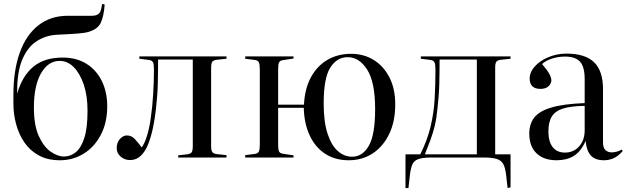

<svg xmlns="http://www.w3.org/2000/svg" viewBox="-20 -799 3179 974"><path d="M284 14Q221 14 176 -11Q131 -36 103 -77.5Q75 -119 61.5 -170Q48 -221 48 -273V-318Q48 -441 80 -531Q112 -621 174 -670Q236 -719 324 -719H445Q466 -719 476.5 -726Q487 -733 491 -746Q493 -753 495 -761Q497 -769 498 -779L511 -776Q507 -718 491.5 -684Q476 -650 425 -636Q411 -632 376 -629Q341 -626 274 -623Q217 -621 170 -592.5Q123 -564 95 -501.5Q67 -439 67 -334V-324Q93 -414 149 -460.5Q205 -507 298 -507Q368 -507 418.5 -475.5Q469 -444 496.5 -388Q524 -332 524 -260Q524 -177 491.5 -115Q459 -53 404.5 -19.5Q350 14 284 14ZM305 -5Q337 -5 364 -26.5Q391 -48 407.5 -98.5Q424 -149 424 -237Q424 -313 405 -369.5Q386 -426 354.5 -458Q323 -490 283 -490Q224 -490 188 -427Q152 -364 152 -253Q152 -164 176.5 -109.5Q201 -55 236.5 -30Q272 -5 305 -5Z M640 13Q612 13 592 -4.5Q572 -22 572 -48Q572 -75 588 -93.5Q604 -112 624 -112Q647 -112 664.5 -93Q682 -74 699 -51Q713 -72 721 -96Q736 -138 744.5 -197Q753 -256 757 -321.5Q761 -387 761 -447Q761 -473 756 -483Q751 -493 735 -495L687 -501V-513H1129V-501L1082 -496Q1063 -494 1057 -486Q1051 -478 1051 -455V-58Q1051 -36 1057 -27.5Q1063 -19 1082 -17L1129 -12V0H884V-11L928 -16Q947 -18 952.5 -27Q958 -36 958 -58V-497H782Q782 -434 780.5 -374Q779 -314 771 -246Q766 -199 756.5 -153Q747 -107 732.5 -69.5Q718 -32 695 -9.5Q672 13 640 13Z M1749 14Q1680 14 1629.5 -19Q1579 -52 1551 -112Q1523 -172 1521 -252H1391V-62Q1391 -39 1396 -30Q1401 -21 1416 -19L1469 -11V0H1224V-12L1272 -18Q1288 -20 1293 -30Q1298 -40 1298 -66V-447Q1298 -473 1293 -483Q1288 -493 1272 -495L1224 -501V-513H1469V-502L1416 -494Q1401 -492 1396 -483Q1391 -474 1391 -451V-268H1522Q1526 -349 1557 -406.5Q1588 -464 1640.5 -495Q1693 -526 1761 -526Q1825 -526 1875.5 -495Q1926 -464 1955.5 -406.5Q1985 -349 1985 -270Q1985 -183 1954.5 -119.5Q1924 -56 1871 -21Q1818 14 1749 14ZM1766 -4Q1819 -4 1851 -59.5Q1883 -115 1883 -245Q1883 -383 1842.5 -446Q1802 -509 1744 -509Q1689 -509 1655.5 -456Q1622 -403 1622 -274Q1622 -180 1642 -120Q1662 -60 1694.5 -32Q1727 -4 1766 -4Z M2555 155 2548 93Q2544 55 2534 35Q2524 15 2500.5 7.5Q2477 0 2432 0H2169Q2125 0 2102.5 8Q2080 16 2071.5 36Q2063 56 2059 93L2052 155H2037V-16H2112Q2148 -88 2164.5 -157.5Q2181 -227 2185 -298Q2189 -369 2189 -447Q2189 -473 2184 -483Q2179 -493 2163 -495L2115 -501V-513H2570V-501L2523 -496Q2504 -494 2498 -486Q2492 -478 2492 -455V-16H2570V151ZM2135 -16H2399V-497H2210Q2210 -434 2208.5 -374Q2207 -314 2199 -246Q2194 -196 2185.5 -161Q2177 -126 2165 -93Q2153 -60 2135 -16Z M2804 14Q2738 14 2701.5 -21.5Q2665 -57 2665 -121Q2665 -171 2691 -203.5Q2717 -236 2778.5 -254Q2840 -272 2946 -276V-398Q2946 -460 2922.5 -486Q2899 -512 2846 -512Q2812 -512 2779.5 -501.5Q2747 -491 2730 -474Q2756 -444 2766.5 -424.5Q2777 -405 2777 -392Q2777 -375 2762.5 -361.5Q2748 -348 2722 -348Q2667 -348 2667 -401Q2667 -433 2693 -462Q2719 -491 2762 -509Q2805 -527 2854 -527Q2949 -527 2994 -483Q3039 -439 3039 -347V-77Q3039 -49 3051.5 -37.5Q3064 -26 3083 -26Q3108 -26 3134 -40L3139 -33Q3116 -6 3092 4Q3068 14 3044 14Q2999 14 2977 -10.5Q2955 -35 2951 -84Q2926 -29 2890 -7.5Q2854 14 2804 14ZM2846 -25Q2890 -25 2918 -56.5Q2946 -88 2946 -138V-262Q2879 -261 2838.5 -249Q2798 -237 2780 -209Q2762 -181 2762 -132Q2762 -81 2783.5 -53Q2805 -25 2846 -25Z"/></svg>

Font: Literata 72pt
Style: Regular
Weight: 400
Designer: Latin by Veronika Burian and Jose Scaglione. Greek by Irene Vlachou. Cyrillic by Vera Evstafieva.
Foundry: TypeTogether
Version: Version 3.002